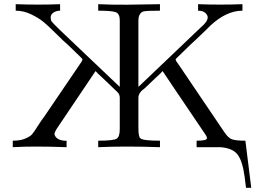

<svg xmlns="http://www.w3.org/2000/svg" viewBox="-20 -704 1234 917"><path d="M972 -621Q972 -632 960.5 -642.5Q949 -653 926 -653V-684Q979 -682 1032 -682Q1085 -682 1138 -684V-653Q1061 -653 984 -581L962 -559Q904 -503 892 -493L821 -424Q819 -422 819 -419Q819 -414 837 -390L1050 -75Q1069 -46 1087 -39Q1105 -32 1152 -32L1180 193H1155L1148 138Q1138 65 1115 34.5Q1092 4 1034 -1H919V-32Q968 -32 968 -43Q970 -50 956 -69L808 -288Q761 -357 757 -364H756Q751 -357 720 -329L672 -283Q641 -262 641 -237V-92Q641 -50 651 -43Q664 -32 744 -32V-1Q660 -4 586 -4Q512 -4 449 -1V-32Q521 -32 537 -41.5Q553 -51 552 -92V-237Q552 -253 541 -264L473 -329Q442 -357 437 -364H436L257 -98Q241 -75 240 -63Q247 -36 287 -32H298V-1Q218 -4 153.5 -4Q89 -4 41 -1V-32Q77 -32 100.5 -42Q124 -52 133 -62.5Q142 -73 160 -101.5Q178 -130 192 -148L370 -410L374 -419V-420Q374 -423 357 -439L301 -493Q284 -507 249 -542Q214 -577 190.5 -597Q167 -617 130 -635Q93 -653 55 -653V-684Q108 -682 161 -682Q214 -682 267 -684V-653Q249 -653 235.5 -644Q222 -635 222 -621Q222 -608 227 -601Q232 -594 270 -557L552 -289V-607Q552 -638 533.5 -645.5Q515 -653 449 -653V-684Q512 -681 586 -681.5Q660 -682 744 -684V-653Q679 -653 665.5 -649.5Q652 -646 645 -630Q641 -621 641 -607V-289L940 -574Q972 -601 972 -621Z"/></svg>

Font: cwTeXMing
Style: Medium
Weight: 500
Version: Version 1.17